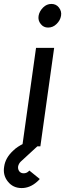

<svg xmlns="http://www.w3.org/2000/svg" viewBox="-44 -743 331 975"><path d="M158 166 105 123Q104 124 103.5 125Q103 126 101 127Q91 137 76 137Q62 137 54 127Q46 116 48 102Q51 88 61 78L161 -14H76Q60 -6 47 2.5Q34 11 24 21Q-17 58 -23 104Q-30 147 -4 179Q22 212 66 212Q108 212 144 180Q148 177 151 173.5Q154 170 158 166ZM266 -663Q270 -686 255 -705Q241 -723 217 -723Q193 -723 175 -705Q156 -686 152 -663Q148 -639 163 -621Q177 -603 200 -603Q225 -603 243 -621Q262 -639 266 -663ZM69 0H161L231 -500H139Z"/></svg>

Font: Unageo
Style: Medium-Italic
Weight: 500
Designer: Richard Sepsi
Foundry: Richard Sepsi
Version: Version 2.000